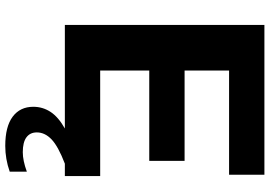

<svg xmlns="http://www.w3.org/2000/svg" viewBox="-164 -616 1001 712"><g transform="rotate(90 336.0 -259.5)"><path d="M470.5 104Q470.5 129 488.8 142.5Q507 156 544 156Q575 156 616 141V204.5Q569 221 520.5 221Q449 221 412.2 193.5Q375.5 166 375.5 117Q375.5 82 394.5 53Q413.5 24 456 0H72V-740H627.5V-609H241V-444H576V-313H241V-131H632.5V0H586.5Q522.5 24.5 496.5 49.2Q470.5 74 470.5 104Z"/></g></svg>

Font: Encode Sans Semi Expanded
Style: Bold
Weight: 700
Width: 6
Designer: Multiple Designers
Foundry: Impallari Type
Version: Version 2.000